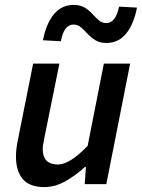

<svg xmlns="http://www.w3.org/2000/svg" viewBox="-20 -750 578 782"><path d="M161 12Q100 12 72.5 -21Q45 -54 45 -112Q45 -129 47 -145.5Q49 -162 53 -181L115 -491H222L162 -195Q159 -178 156.5 -166Q154 -154 154 -143Q154 -80 216 -80Q264 -80 337 -156L403 -491H510L413 0H325L330 -70H326Q290 -37 247.5 -12.5Q205 12 161 12ZM413 -575Q386 -575 368 -586.5Q350 -598 336.5 -612.5Q323 -627 310 -638.5Q297 -650 280 -650Q240 -650 228 -582L155 -586Q168 -654 199.5 -692Q231 -730 280 -730Q307 -730 325 -719Q343 -708 356.5 -693Q370 -678 383 -667Q396 -656 413 -656Q451 -656 465 -723L538 -719Q525 -652 494 -613.5Q463 -575 413 -575Z"/></svg>

Font: Source Sans 3 Semibold
Style: Italic
Weight: 600
Italic angle: -11°
Designer: Paul D. Hunt
Foundry: Adobe
Version: Version 3.052;hotconv 1.1.0;makeotfexe 2.6.0